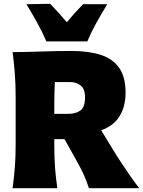

<svg xmlns="http://www.w3.org/2000/svg" viewBox="-20 -986 750 1006"><path d="M46 0Q53.5 -56.5 57.8 -109.8Q62 -163 62 -230.5V-474.5Q62 -544.5 57.8 -599.5Q53.5 -654.5 46 -713Q109 -713 192.2 -716Q275.5 -719 354 -719Q444.5 -719 508 -698.5Q571.5 -678 604.8 -630Q638 -582 638 -500Q638 -429.5 607 -378Q576 -326.5 510 -303.5L567.5 -209.5Q587.5 -176 612.8 -137.5Q638 -99 663.2 -62.8Q688.5 -26.5 709.5 0H446Q432 -43 415.5 -78Q399 -113 379 -148L318 -257H264.5V-230.5Q264.5 -163 268.2 -109.8Q272 -56.5 280.5 0ZM347.5 -556H267.5Q264.5 -504.5 264.5 -441V-389.5H336.5Q377 -389.5 401.2 -407Q425.5 -424.5 425.5 -475.5Q425.5 -521 402.2 -538.5Q379 -556 347.5 -556ZM223 -769Q202 -818 175 -866.8Q148 -915.5 118.5 -964L243 -966Q289 -918.5 330 -869.5Q369.5 -917 415 -964H542Q512.5 -915.5 485.2 -866.8Q458 -818 437.5 -769Z"/></svg>

Font: Commissioner Flair ExtraBold
Style: Regular
Weight: 800
Designer: Kostas Bartsokas
Foundry: Kostas Bartsokas
Version: Version 1.000; ttfautohint (v1.8.3)